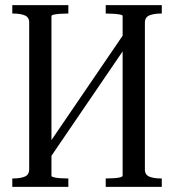

<svg xmlns="http://www.w3.org/2000/svg" viewBox="-20 -730 680 750"><path d="M145 -130 460 -592 495 -582 180 -120ZM28 0V-33H33Q59 -33 76.5 -40Q94 -47 94 -69V-642Q94 -663 76.5 -670Q59 -677 34 -677H28V-710H247V-677H240Q227 -677 213.5 -676Q200 -675 190.5 -673Q181 -671 181 -667V-43Q181 -40 190.5 -37.5Q200 -35 213.5 -34Q227 -33 240 -33H247V0ZM393 0V-33H399Q413 -33 427 -34Q441 -35 450 -37.5Q459 -40 459 -43V-668Q459 -671 449.5 -673Q440 -675 426.5 -676Q413 -677 399 -677H393V-710H612V-677H607Q582 -677 564 -670Q546 -663 546 -641V-68Q546 -47 563.5 -40Q581 -33 606 -33H612V0Z"/></svg>

Font: Roboto Serif 120pt ExtraCondensed
Style: Regular
Weight: 400
Width: 2
Designer: Greg Gazdowicz
Foundry: Commercial Type
Version: Version 1.008